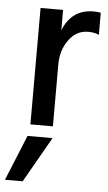

<svg xmlns="http://www.w3.org/2000/svg" viewBox="-74 -548 467 833"><g transform="rotate(5 159.5 -131.5)"><path d="M57 249H-20L61 51H170ZM167 0H69V-507H167V-418Q204 -512 300 -512Q314 -512 331 -509V-413Q310 -422 284 -422Q233 -422 200 -377Q167 -332 167 -270Z"/></g></svg>

Font: Hind Siliguri Medium
Style: Regular
Weight: 500
Designer: Jyotish Sonowal
Foundry: Indian Type Foundry
Version: Version 1.001;PS 1.0;hotconv 1.0.86;makeotf.lib2.5.63406; tt